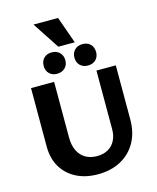

<svg xmlns="http://www.w3.org/2000/svg" viewBox="-151 -1167 1048 1284"><g transform="rotate(-15 372.5 -524.5)"><path d="M366 15Q280 15 216 -18Q152 -51 116.5 -111Q81 -171 81 -254V-658H241V-274Q241 -219 259.5 -181Q278 -143 312 -123.5Q346 -104 391 -104Q435 -104 467 -122Q499 -140 516.5 -173.5Q534 -207 534 -251V-658H668V-284Q668 -193 630.5 -126Q593 -59 525 -22Q457 15 366 15ZM489 -705Q455 -705 434.5 -725.5Q414 -746 414 -778Q414 -812 434.5 -832.5Q455 -853 489 -853Q523 -853 543.5 -832.5Q564 -812 564 -778Q564 -746 543.5 -725.5Q523 -705 489 -705ZM275 -705Q242 -705 221.5 -725.5Q201 -746 201 -778Q201 -812 221.5 -832.5Q242 -853 275 -853Q309 -853 330 -832.5Q351 -812 351 -778Q351 -746 330 -725.5Q309 -705 275 -705ZM443 -878H329L207 -1064H377Z"/></g></svg>

Font: Ysabeau SC ExtraBold
Style: Regular
Weight: 800
Designer: Christian Thalmann (Catharsis Fonts)
Version: Version 2.001;gftools[0.9.30]; featfreeze: smcp